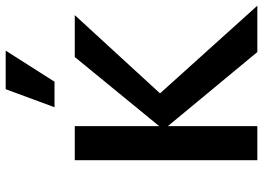

<svg xmlns="http://www.w3.org/2000/svg" viewBox="-148 -800 947 692"><g transform="rotate(-90 326.0 -453.5)"><path d="M485 0 205 -338 467 -658H618L305 -317L315 -374L652 0ZM95 0V-658H218V0ZM286 -731 351 -907H490L378 -731Z"/></g></svg>

Font: Ysabeau
Style: Bold
Weight: 700
Designer: Christian Thalmann (Catharsis Fonts)
Version: Version 2.000;gftools[0.9.27.dev2+g8671c4b]